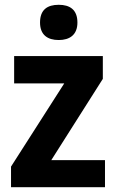

<svg xmlns="http://www.w3.org/2000/svg" viewBox="-20 -781 484 801"><path d="M225 -761C178 -761 147 -741 147 -687C147 -635 179 -614 225 -614C270 -614 303 -635 303 -687C303 -741 271 -761 225 -761ZM418 0V-113H194L409 -452V-547H39V-433H248L26 -86V0Z"/></svg>

Font: Noto Sans Georgian SemiCondensed Bold
Style: Regular
Weight: 700
Width: 4
Designer: Monotype Design Team, Akaki Razmadze
Foundry: Google LLC
Version: Version 2.005